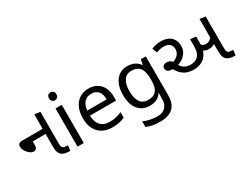

<svg xmlns="http://www.w3.org/2000/svg" viewBox="-80 -1415 3025 2334"><g transform="rotate(-30 1433.0 -248.5)"><path d="M520 0Q485 0 454.5 -7.5Q424 -15 403 -37Q384 -57 378 -81.5Q372 -106 372 -148V-603L452 -592V-152Q452 -125 455 -112.5Q458 -100 464 -92Q475 -78 496 -75.5Q517 -73 538 -73L530 0ZM140 -214Q122 -214 101.5 -226.5Q81 -239 63.5 -259Q46 -279 35 -302.5Q24 -326 24 -348Q24 -371 37.5 -385.5Q51 -400 84 -400H408V-328H191V-271Q191 -242 177 -228Q163 -214 140 -214Z M719 -536V0H631V-536ZM676 -737Q696 -737 711.5 -723.5Q727 -710 727 -681Q727 -653 711.5 -639Q696 -625 676 -625Q654 -625 639 -639Q624 -653 624 -681Q624 -710 639 -723.5Q654 -737 676 -737Z M1096 -546Q1165 -546 1214.5 -516Q1264 -486 1290.5 -431.5Q1317 -377 1317 -304V-251H950Q952 -160 996.5 -112.5Q1041 -65 1121 -65Q1172 -65 1211.5 -74.5Q1251 -84 1293 -102V-25Q1252 -7 1212 1.5Q1172 10 1117 10Q1041 10 982.5 -21Q924 -52 891.5 -113.5Q859 -175 859 -264Q859 -352 888.5 -415Q918 -478 971.5 -512Q1025 -546 1096 -546ZM1095 -474Q1032 -474 995.5 -433.5Q959 -393 952 -321H1225Q1225 -367 1211 -401Q1197 -435 1168.5 -454.5Q1140 -474 1095 -474Z M1643 -546Q1696 -546 1738.5 -526Q1781 -506 1811 -465H1816L1828 -536H1898V9Q1898 85 1872 136.5Q1846 188 1793 214Q1740 240 1658 240Q1600 240 1551.5 231.5Q1503 223 1465 206V125Q1503 145 1554 156Q1605 167 1663 167Q1732 167 1771.5 126.5Q1811 86 1811 16V-5Q1811 -17 1812 -39.5Q1813 -62 1814 -71H1810Q1782 -30 1740.5 -10Q1699 10 1644 10Q1540 10 1481.5 -63Q1423 -136 1423 -267Q1423 -395 1481.5 -470.5Q1540 -546 1643 -546ZM1655 -472Q1610 -472 1578.5 -448Q1547 -424 1530.5 -378Q1514 -332 1514 -266Q1514 -167 1550.5 -114.5Q1587 -62 1657 -62Q1698 -62 1727 -72.5Q1756 -83 1775 -105.5Q1794 -128 1803 -163Q1812 -198 1812 -246V-267Q1812 -340 1795.5 -385Q1779 -430 1744 -451Q1709 -472 1655 -472Z M2326 -103Q2280 -103 2239 -116Q2198 -129 2163 -160.5Q2128 -192 2100 -245L2121 -303Q2177 -311 2216 -345.5Q2255 -380 2255 -430Q2255 -478 2227.5 -504Q2200 -530 2141 -530Q2119 -530 2091.5 -524.5Q2064 -519 2041 -508L2014 -576Q2038 -587 2073 -595Q2108 -603 2144 -603Q2205 -603 2247.5 -582.5Q2290 -562 2312.5 -523Q2335 -484 2335 -428Q2335 -373 2302.5 -329.5Q2270 -286 2217 -261.5Q2164 -237 2100 -237Q2073 -237 2055 -244Q2037 -251 2027.5 -264.5Q2018 -278 2018 -297Q2018 -317 2032.5 -331.5Q2047 -346 2077 -346Q2108 -346 2128 -333.5Q2148 -321 2170 -295L2184 -256Q2202 -217 2238 -196Q2274 -175 2320 -175Q2358 -175 2385 -186Q2412 -197 2429 -216Q2454 -244 2461.5 -280Q2469 -316 2469 -371V-447L2549 -437V-349Q2549 -267 2520.5 -212Q2492 -157 2441.5 -130Q2391 -103 2326 -103ZM2607 -228Q2582 -228 2558 -237Q2534 -246 2514 -269Q2494 -292 2480 -333L2538 -356Q2546 -324 2564 -312Q2582 -300 2606 -300Q2642 -300 2668 -319.5Q2694 -339 2716 -373L2733 -291Q2708 -261 2679.5 -244.5Q2651 -228 2607 -228ZM2839 0Q2796 0 2767.5 -9.5Q2739 -19 2722 -37Q2706 -54 2698.5 -79Q2691 -104 2691 -148V-603L2771 -592V-152Q2771 -125 2774 -112.5Q2777 -100 2783 -92Q2794 -78 2815.5 -75.5Q2837 -73 2858 -73L2850 0Z"/></g></svg>

Font: lguzrati05
Style: Book
Weight: 400
Designer: Jelle Bosma - Monotype Design Team, Universal Thirst
Foundry: Monotype Imaging Inc.
Version: Version 2.106